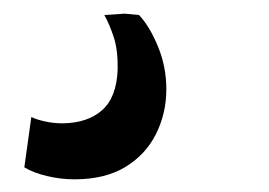

<svg xmlns="http://www.w3.org/2000/svg" viewBox="-20 -40 404 288"><path d="M91.5 229Q71 229 50.2 224Q29.5 219 16.5 211L27 135.5Q35 139.5 47.8 142.2Q60.5 145 74 145Q111.5 144.5 133.2 125.2Q155 106 156.5 64Q157 35.5 150.8 16.2Q144.5 -3 136.5 -17.5L167 -19.5L188.5 -17.5Q204.5 -0.5 217 29.8Q229.5 60 229.5 94Q229.5 130 214 161Q198.5 192 168 210.5Q137.5 229 91.5 229Z"/></svg>

Font: Merriweather 36pt
Style: Bold Italic
Weight: 700
Italic angle: -7.8°
Version: Version 2.101